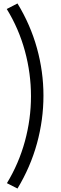

<svg xmlns="http://www.w3.org/2000/svg" viewBox="-20 -901 355 1109"><path d="M19 -849 81 -881Q156 -758 193.5 -622.5Q231 -487 231 -349Q231 -209 193.5 -72.5Q156 64 81 188L20 157Q89 43 124 -85.5Q159 -214 159 -345Q159 -477 124 -606Q89 -735 19 -849Z"/></svg>

Font: Yaldevi
Style: Regular
Weight: 400
Designer: Sol Matas, Rajitha Manaperi, Kosala Senevirathne
Foundry: Mooniak
Version: Version 1.100